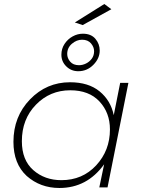

<svg xmlns="http://www.w3.org/2000/svg" viewBox="-20 -934 713 957"><path d="M392 -809 353 -822 500 -914 535 -888ZM370 -579Q335 -579 310.5 -603Q286 -627 286 -661Q286 -691.5 301.8 -715.2Q317.5 -739 342 -752.5Q366.5 -766 393 -766Q434 -766 455.5 -740.5Q477 -715 477 -682Q477 -643 445.5 -611Q414 -579 370 -579ZM374 -609Q391.5 -609 408.8 -617.5Q426 -626 437.5 -641.5Q449 -657 449 -679Q449 -699.5 433.5 -717.8Q418 -736 389 -736Q362 -736 338.5 -716Q315 -696 315 -665Q315 -644 330 -626.5Q345 -609 374 -609ZM276 3Q181 3 113 -57Q47 -118 47 -227Q47 -353 129.5 -438.5Q212 -524 329 -524Q421 -524 476.5 -478.5Q532 -433 547 -360L579 -521H620L516 0H475L499 -115Q414 3 276 3ZM286 -36Q391 -36 459.5 -110Q528 -184 528 -289Q528 -372 476 -428Q424 -484 330 -484Q229 -484 159 -412Q89 -340 89 -230Q89 -136 146 -86Q203 -36 286 -36Z"/></svg>

Font: Argentum Sans ExtraLight
Style: Italic
Weight: 200
Italic angle: -11°
Designer: Julieta Ulanovsky (font), Cristiano Sobral (main changes and remaster)
Foundry: Julieta Ulanovsky (font), Cristiano Sobral (main changes and remaster)
Version: Version 2.007;June 15, 2022;FontCreator 14.0.0.2814 64-bit; 